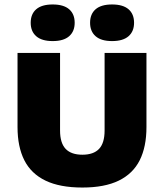

<svg xmlns="http://www.w3.org/2000/svg" viewBox="-20 -832 734 860"><path d="M349 8Q248 8 183.8 -23Q119.5 -54 89 -114.2Q58.5 -174.5 58.5 -263V-595H249V-247.5Q249 -191.5 274 -165.2Q299 -139 349 -139Q399 -139 423.8 -165.2Q448.5 -191.5 448.5 -247.5V-595H636V-263Q636 -174.5 605.8 -114.2Q575.5 -54 512 -23Q448.5 8 349 8ZM482 -648Q433 -648 408.2 -669.8Q383.5 -691.5 383.5 -730Q383.5 -769 408.2 -790.5Q433 -812 482 -812Q531 -812 555.8 -790.5Q580.5 -769 580.5 -730Q580.5 -691.5 555.8 -669.8Q531 -648 482 -648ZM216 -648Q167 -648 142.2 -669.8Q117.5 -691.5 117.5 -730Q117.5 -769 142.2 -790.5Q167 -812 216 -812Q265 -812 289.8 -790.5Q314.5 -769 314.5 -730Q314.5 -691.5 289.8 -669.8Q265 -648 216 -648Z"/></svg>

Font: Encode Sans SC ExtraBold
Style: Regular
Weight: 800
Version: Version 3.002